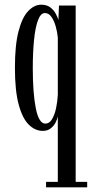

<svg xmlns="http://www.w3.org/2000/svg" viewBox="-20 -547 400 817"><path d="M176 250V227H226V-51.5Q224 -41 217 -26.5Q210 -12 196.2 -1Q182.5 10 162 10Q130 10 103 -16Q76 -42 59.8 -101Q43.5 -160 43.5 -259Q43.5 -355.5 59 -414.5Q74.5 -473.5 100.2 -500.2Q126 -527 155.5 -527Q179.5 -527 194.5 -515.2Q209.5 -503.5 217.5 -488.2Q225.5 -473 228.5 -462L231 -523.5H302V227H351V250ZM173 -21Q190 -21 201.2 -39.5Q212.5 -58 218.5 -86.2Q224.5 -114.5 226 -143.5V-387Q224 -410 217.2 -434.2Q210.5 -458.5 199 -475Q187.5 -491.5 171 -491.5Q153 -491.5 141.5 -460.5Q130 -429.5 124.8 -376.5Q119.5 -323.5 119.5 -257Q119.5 -150 132.5 -85.5Q145.5 -21 173 -21Z"/></svg>

Font: Imbue 50pt
Style: Regular
Weight: 400
Designer: Tyler Finck
Foundry: Etcetera Type Company
Version: Version 1.102; ttfautohint (v1.8.3)